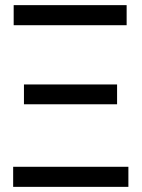

<svg xmlns="http://www.w3.org/2000/svg" viewBox="-20 -727 551 747"><path d="M31.2 -78.1H479.5V0H31.2ZM73.2 -398.4H435.5V-321.3H73.2ZM33.2 -707H472.7V-628.9H33.2Z"/></svg>

Font: WEMIX Pretendard Variable
Style: Regular
Weight: 400
Designer: Base glyphs from Inter by Rasmus Andersson; Hangeul glyphs from Noto Sans CJK(Source Han Sans) by Jang Soo-young and Kan
Foundry: Kil Hyung-jin
Version: Version 1.000;Glyphs 3.2 (3208)